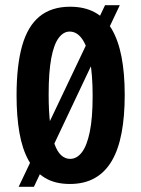

<svg xmlns="http://www.w3.org/2000/svg" viewBox="-20 -701 544 742"><path d="M52 21 386 -681H443L111 21ZM250 10Q193 10 154 -13.5Q115 -37 90.5 -81Q66 -125 55 -188.5Q44 -252 44 -332Q44 -448 65.5 -524Q87 -600 133 -637.5Q179 -675 251 -675Q306 -675 346 -653.5Q386 -632 411.5 -589Q437 -546 449.5 -482Q462 -418 462 -334Q462 -252 450 -188Q438 -124 412.5 -80Q387 -36 346.5 -13Q306 10 250 10ZM251 -87Q277 -87 296.5 -112.5Q316 -138 327 -191.5Q338 -245 338 -330Q338 -413 327.5 -468Q317 -523 297 -551Q277 -579 249 -579Q225 -579 206.5 -554Q188 -529 178 -475.5Q168 -422 168 -336Q168 -269 174 -222Q180 -175 190.5 -145Q201 -115 216.5 -101Q232 -87 251 -87Z"/></svg>

Font: Bricolage Grotesque 24pt Condensed SemiBold
Style: Regular
Weight: 600
Width: 3
Designer: Mathieu Triay
Foundry: Atelier Triay
Version: Version 1.001;gftools[0.9.33.dev8+g029e19f]